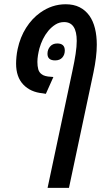

<svg xmlns="http://www.w3.org/2000/svg" viewBox="-20 -660 516 920"><path d="M208 240.2 326.7 -318.8Q336.9 -365.7 342.3 -401.6Q347.7 -437.5 347.7 -463.9Q347.7 -554.2 287.1 -554.2Q264.6 -554.2 245.8 -542.5Q227.1 -530.8 211.4 -512.2Q195.8 -493.2 185.5 -471.9Q175.3 -450.7 168.9 -428.2Q164.6 -411.6 161.9 -395Q159.2 -378.4 159.2 -363.3Q159.2 -343.3 163.3 -328.1Q167.5 -313 179.2 -304.7Q192.4 -293.5 225.1 -292L235.8 -291L199.7 -210.4L184.6 -212.9Q126.5 -218.3 91.8 -254.6Q57.1 -291 57.1 -355Q57.1 -369.6 58.8 -387.7Q60.5 -405.8 64.5 -424.8Q76.7 -481.9 105 -526.6Q133.3 -571.3 172.4 -599.1Q229 -639.6 294.4 -639.6Q333 -639.6 361.1 -625.5Q389.2 -611.3 408.2 -585Q426.3 -559.6 435.1 -523.9Q443.8 -488.3 443.8 -445.8Q443.8 -388.7 427.7 -312L310.5 240.2ZM244.1 -370.6Q207.5 -370.6 207.5 -402.3Q207.5 -422.4 220 -437Q232.4 -451.7 254.4 -451.7Q290.5 -451.7 290.5 -418Q290.5 -397.9 278.6 -384.3Q266.6 -370.6 244.1 -370.6Z"/></svg>

Font: Open Sans Condensed SemiBold
Style: Italic
Weight: 600
Width: 3
Italic angle: -12°
Designer: Monotype Design Team
Foundry: Monotype Imaging Inc.
Version: Version 3.000; ttfautohint (v1.8.4)